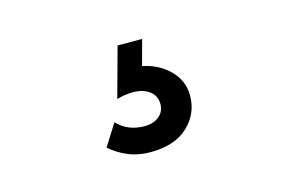

<svg xmlns="http://www.w3.org/2000/svg" viewBox="-49 -107 691 461"><g transform="rotate(-15 296.5 124.0)"><path d="M178 220 212 166Q238 194 280 194Q302 194 316 182.5Q330 171 330 152Q330 132 314.5 120Q299 108 273 108Q254 108 233 114L267 -10H328L311 53Q351 61 377.5 87.5Q404 114 404 151Q404 196 371 227Q338 258 277 258Q247 258 222 247.5Q197 237 178 220Z"/></g></svg>

Font: Wix Madefor Text Medium
Style: Regular
Weight: 500
Designer: Dalton Maag Ltd
Foundry: Dalton Maag Ltd
Version: Version 3.100